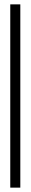

<svg xmlns="http://www.w3.org/2000/svg" viewBox="-20 -770 140 879"><path d="M27 -750H73V89H27Z"/></svg>

Font: Moniqa ExtBd Paragraph
Style: Regular
Weight: 800
Designer: Rajesh Rajput
Foundry: Rajesh Rajput
Version: Version 1.000